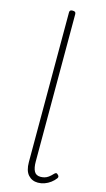

<svg xmlns="http://www.w3.org/2000/svg" viewBox="-145 -1000 589 1063"><g transform="rotate(15 149.5 -468.0)"><path d="M191 17Q157 17 135.5 -7Q114 -31 114 -80V-938Q114 -946 118 -949.5Q122 -953 131 -953Q141 -953 145.5 -949.5Q150 -946 150 -938V-93Q150 -57 160.5 -37.5Q171 -18 197 -18Q208 -18 219.5 -21Q231 -24 242 -32Q253 -40 265 -53Q270 -59 275.5 -60Q281 -61 286 -55Q291 -51 292.5 -46Q294 -41 290 -35Q279 -20 263 -8Q247 4 228.5 10.5Q210 17 191 17Z"/></g></svg>

Font: Playwrite US Modern Thin
Style: Regular
Weight: 250
Designer: Veronika Burian, José Scaglione
Foundry: TypeTogether
Version: Version 1.003